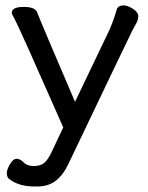

<svg xmlns="http://www.w3.org/2000/svg" viewBox="-20 -511 540 701"><path d="M115.7 169.9H106Q46.9 169.9 11.7 141.1Q4.9 133.8 4.9 120.8Q4.9 107.9 16.4 88.4Q27.8 68.8 40.8 68.8Q53.7 68.8 66.4 82Q79.1 95.2 103 95.2Q127 95.2 140.9 84.2Q154.8 73.2 168.9 43L210.9 -45.9Q47.9 -416 33.7 -440.9Q22.9 -460 22.9 -463.9Q22.9 -485.8 66.9 -485.8Q107.9 -485.8 115.7 -465.8Q127 -435.1 253.9 -139.2L372.1 -386.2Q391.1 -423.8 406.7 -478Q412.1 -491.2 430.7 -491.2Q446.8 -491.2 465.8 -478.5Q484.9 -465.8 484.9 -452.1Q484.9 -439.9 478.8 -428.5Q472.7 -417 461.9 -397Q447.8 -369.1 231 85Q210.9 127.9 183.8 148.9Q156.7 169.9 115.7 169.9Z"/></svg>

Font: LXGW WenKai GB Screen
Style: Regular
Weight: 400
Designer: LXGW / Fontworks Inc.
Foundry: LXGW / Fontworks Inc.
Version: Version 1.321;February 19, 2024;FontCreator 14.0.0.2901 64-b